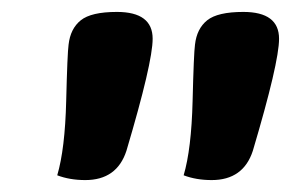

<svg xmlns="http://www.w3.org/2000/svg" viewBox="-20 -757 488 322"><path d="M176 -737Q236 -737 236 -692Q236 -652 192 -504Q176 -455 123 -455Q97 -455 76 -463Q89 -507 91 -587.5Q93 -668 95 -682Q98 -709 115.5 -723Q133 -737 176 -737ZM388 -737Q448 -737 448 -692Q448 -652 404 -504Q388 -455 335 -455Q309 -455 288 -463Q301 -507 303 -587.5Q305 -668 307 -682Q310 -709 327.5 -723Q345 -737 388 -737Z"/></svg>

Font: Overlock Black
Style: Italic
Weight: 900
Designer: Dario Muhafara
Foundry: Dario Manuel Muhafara
Version: Version 1.002